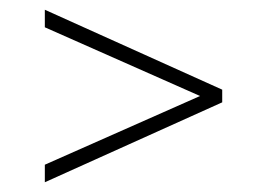

<svg xmlns="http://www.w3.org/2000/svg" viewBox="-20 -577 548 394"><path d="M72 -203V-239L390.5 -380L72 -521V-557L436 -393V-367Z"/></svg>

Font: Encode Sans Condensed Thin
Style: Regular
Weight: 100
Width: 3
Designer: Multiple Designers
Foundry: Impallari Type
Version: Version 3.000; ttfautohint (v1.8.3) -l 8 -r 50 -G 200 -x 14 